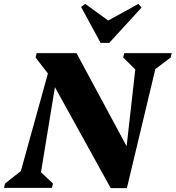

<svg xmlns="http://www.w3.org/2000/svg" viewBox="-59 -962 899 983"><path d="M507.8 1.2 200.6 -554.8 198 -570.4 123.2 -667.6 128.8 -690H332.6L617 -161.8L583 -157.8L637.8 -643L655.4 -585.2L571.6 -667.6L577.2 -690H820.2L814.6 -667.4L695.4 -577.4L744.2 -641.4L590.6 1.2ZM-38.6 0 -33 -22.6 86.2 -116.6 37.4 -48.6 215.2 -690H250.8L145.4 -47L127.8 -101.6L212.4 -22.4L206.8 0ZM456 -742.4 356.2 -926.6 377.2 -942.2 527.6 -833.4H452.4L649.6 -942.2L665.6 -923L500.2 -742.4Z"/></svg>

Font: Platypi Light
Style: Italic
Weight: 300
Italic angle: -13°
Designer: David Sargent
Foundry: Bolt Cutter Type
Version: Version 1.200